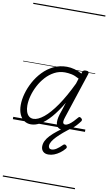

<svg xmlns="http://www.w3.org/2000/svg" viewBox="-149 -1072 921 1634"><g transform="rotate(10 311.5 -255.0)"><path d="M158 17Q124 17 98.5 -1Q73 -19 59 -52.5Q45 -86 45 -131Q45 -177 59.5 -229.5Q74 -282 102 -333.5Q130 -385 170.5 -427Q211 -469 262.5 -494Q314 -519 377 -519Q408 -519 442.5 -510Q477 -501 507 -483L511 -498Q515 -508 522 -511.5Q529 -515 541 -515Q559 -515 564 -508Q569 -501 565 -489L435 -94Q428 -73 426.5 -59.5Q425 -46 430 -39Q435 -32 445 -32Q461 -32 478.5 -44Q496 -56 513 -73.5Q530 -91 544 -108Q550 -116 555.5 -116.5Q561 -117 569 -111Q579 -104 580 -97.5Q581 -91 577 -84Q565 -67 543.5 -43Q522 -19 494 -1.5Q466 16 434 16Q409 16 395.5 6.5Q382 -3 377 -20Q372 -37 374.5 -60Q377 -83 385 -109Q394 -135 403 -162Q412 -189 420 -216Q373 -136 327.5 -84Q282 -32 240 -7.5Q198 17 158 17ZM101 -136Q101 -106 109 -82.5Q117 -59 132.5 -46Q148 -33 171 -33Q210 -33 260 -73.5Q310 -114 365 -193.5Q420 -273 477 -392L491 -437Q455 -457 425 -463Q395 -469 368 -469Q319 -469 277.5 -447Q236 -425 203.5 -389Q171 -353 148 -309Q125 -265 113 -220Q101 -175 101 -136ZM349 244Q319 244 302.5 227.5Q286 211 286 185Q286 160 297.5 136.5Q309 113 332 88.5Q355 64 389.5 37Q424 10 469 -23L514 -22V-17Q474 12 442.5 38.5Q411 65 388.5 88.5Q366 112 354 132Q342 152 342 170Q342 181 348.5 189Q355 197 368 197Q388 197 410 183Q432 169 459 142Q463 137 470.5 135.5Q478 134 487 143Q493 149 493.5 155.5Q494 162 488 169Q470 191 446.5 208Q423 225 398.5 234.5Q374 244 349 244ZM0 486H623V496H0ZM0 -20H623V0H0ZM0 -505H623V-500H0ZM0 -1006H623V-996H0Z"/></g></svg>

Font: Playwrite CA Guides
Style: Regular
Weight: 400
Designer: Veronika Burian, José Scaglione
Foundry: TypeTogether
Version: Version 1.003